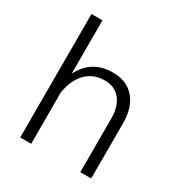

<svg xmlns="http://www.w3.org/2000/svg" viewBox="-164 -818 889 939"><g transform="rotate(30 280.5 -348.5)"><path d="M144.5 0H82.5V-697.3H144.5V-396Q197.8 -502 317.9 -502Q396.5 -502 439.9 -450.9Q483.4 -399.9 483.4 -312V0H421.9V-303.7Q421.9 -370.6 390.4 -409.7Q358.9 -448.7 302.7 -448.7Q239.3 -448.7 198.2 -407.5Q157.2 -366.2 144.5 -291Z"/></g></svg>

Font: Estedad-FD Light
Style: Regular
Weight: 300
Designer: Amin Abedi
Version: Version 7.3